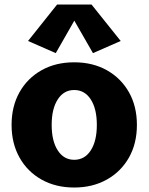

<svg xmlns="http://www.w3.org/2000/svg" viewBox="-20 -816 657 849"><path d="M308.1 13.2Q226.1 13.2 163.6 -22Q101.1 -57.1 66.2 -119.6Q31.2 -182.1 31.2 -263.7Q31.2 -345.7 66.2 -408Q101.1 -470.2 163.6 -505.4Q226.1 -540.5 308.1 -540.5Q390.1 -540.5 452.6 -505.4Q515.1 -470.2 550.3 -408Q585.4 -345.7 585.4 -263.7Q585.4 -181.6 550.3 -119.4Q515.1 -57.1 452.4 -22Q389.6 13.2 308.1 13.2ZM308.1 -109.4Q354.5 -109.4 381.3 -150.9Q408.2 -192.4 408.2 -263.7Q408.2 -335 381.3 -376.5Q354.5 -418 308.1 -418Q262.2 -418 235.4 -376.5Q208.5 -335 208.5 -263.7Q208.5 -192.4 235.4 -150.9Q262.2 -109.4 308.1 -109.4ZM226.6 -581.1 104 -634.8 232.4 -795.9H384.8L513.7 -634.8L391.1 -581.1L308.6 -724.6Z"/></svg>

Font: Schibsted Grotesk ExtraBold
Style: Regular
Weight: 800
Designer: Bakken & Baeck AS, Henrik Kongsvoll
Foundry: Schibsted ASA
Version: Version 1.100; ttfautohint (v1.8.4.7-5d5b);gftools[0.9.25]